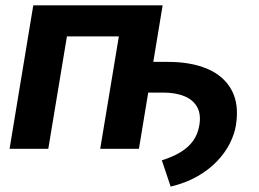

<svg xmlns="http://www.w3.org/2000/svg" viewBox="-20 -561 977 724"><path d="M623.5 142.6 590.3 43.5Q630.9 30.8 660.2 13.2Q689.5 -4.4 707.5 -29.1Q725.6 -53.7 731.4 -87.4Q738.8 -129.4 723.6 -157Q708.5 -184.6 675.3 -198.2Q642.1 -211.9 594.7 -211.9H490.2L509.8 -327.6H613.8Q701.2 -327.6 763.2 -300.8Q825.2 -273.9 853.8 -220.5Q882.3 -167 869.6 -88.4Q863.8 -53.7 845.9 -18.8Q828.1 16.1 797.6 47.9Q767.1 79.6 723.9 104.2Q680.7 128.9 623.5 142.6ZM593.3 -541 503.9 0H357.9L428.2 -423.8H232.4L162.1 0H16.1L105.5 -541Z"/></svg>

Font: Inter 17pt
Style: Bold Italic
Weight: 700
Italic angle: -9.3988°
Version: Version 4.001;git-66647c0bb